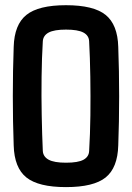

<svg xmlns="http://www.w3.org/2000/svg" viewBox="-20 -726 517 753"><path d="M238.8 7.8Q130.9 7.8 83.5 -30Q36.1 -67.9 33.7 -155.8Q30.3 -248.5 30.3 -348.9Q30.3 -449.2 33.7 -542Q36.1 -629.4 83.5 -667.5Q130.9 -705.6 238.8 -705.6Q347.2 -705.6 394.3 -667.5Q441.4 -629.4 443.8 -542Q447.3 -448.2 447.3 -348.4Q447.3 -248.5 443.8 -155.8Q441.4 -67.9 394.3 -30Q347.2 7.8 238.8 7.8ZM238.8 -87.9Q286.6 -87.9 307.6 -99.6Q328.6 -111.3 329.6 -133.8Q333.5 -198.2 334.5 -273.7Q335.4 -349.1 334.2 -424.8Q333 -500.5 329.6 -564Q328.6 -586.9 307.1 -598.4Q285.6 -609.9 238.8 -609.9Q192.4 -609.9 170.9 -598.4Q149.4 -586.9 147.9 -564Q144 -500.5 143.1 -424.8Q142.1 -349.1 143.6 -273.7Q145 -198.2 147.9 -133.8Q149.4 -111.3 170.9 -99.6Q192.4 -87.9 238.8 -87.9Z"/></svg>

Font: Agdasima
Style: Bold
Weight: 700
Width: 3
Designer: The DocRepair Project, Patric King
Foundry: Google
Version: Version 2.002